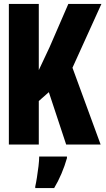

<svg xmlns="http://www.w3.org/2000/svg" viewBox="-20 -734 540 975"><path d="M25 0V-714H177V-378Q190 -407 204.5 -436.5Q219 -466 232 -495L327 -714H495L348 -390L491 0H316L228 -266L177 -221V0ZM159 213Q163 196 167.5 167.5Q172 139 175.5 110Q179 81 179 61H320V69Q309 108 292 148Q275 188 255 221H159Z"/></svg>

Font: Noto Sans Mono ExtraCondensed Black
Style: Regular
Weight: 900
Width: 2
Designer: Monotype Design Team
Foundry: Monotype Imaging Inc.
Version: Version 2.014